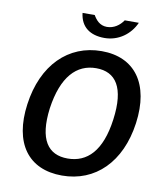

<svg xmlns="http://www.w3.org/2000/svg" viewBox="-99 -1011 945 1102"><g transform="rotate(10 373.5 -460.0)"><path d="M620 -930H538C517 -899 484 -875 443 -875C401 -875 378 -904 363 -930H292C301 -849 357 -810 440 -810C522 -810 589 -860 620 -930ZM337 10C531 10 672 -128 704 -360C736 -594 632 -733 439 -733C245 -733 103 -593 71 -359C39 -127 141 10 337 10ZM352 -92C238 -92 178 -172 202 -358C229 -547 311 -631 425 -631C539 -631 598 -548 572 -358C547 -171 466 -92 352 -92Z"/></g></svg>

Font: United Sans SemiBold
Style: Italic
Weight: 600
Italic angle: -8°
Designer: Pablo Impallari, Rodrigo Fuenzalida (Modified by Dan O. Williams)
Version: Version 1.000;PS 001.000;hotconv 1.0.88;makeotf.lib2.5.64775